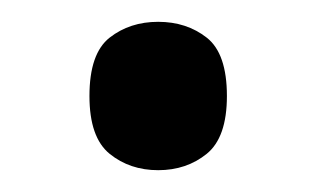

<svg xmlns="http://www.w3.org/2000/svg" viewBox="-20 -444 290 176"><path d="M125 -288Q99 -288 80.5 -303Q62 -318 62 -356Q62 -395 80.5 -409.5Q99 -424 125 -424Q151 -424 169.5 -409.5Q188 -395 188 -356Q188 -318 169.5 -303Q151 -288 125 -288Z"/></svg>

Font: Noto Serif Khmer
Style: Regular
Weight: 400
Designer: Danh Hong and the Monotype Design Team
Foundry: Monotype Imaging Inc.
Version: Version 2.003